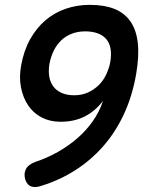

<svg xmlns="http://www.w3.org/2000/svg" viewBox="-20 -760 640 790"><path d="M331 -631Q301 -631 276 -621.5Q251 -612 232.5 -594.5Q214 -577 201.5 -552Q189 -527 183 -495Q179 -469 182.5 -446Q186 -423 198.5 -405.5Q211 -388 233 -378Q255 -368 285 -368Q317 -368 342 -379.5Q367 -391 386 -409.5Q405 -428 417 -453.5Q429 -479 434 -506Q439 -538 434.5 -561.5Q430 -585 416 -600.5Q402 -616 380 -623.5Q358 -631 331 -631ZM152 4Q127 13 109.5 7.5Q92 2 84 -21Q77 -45 86.5 -64Q96 -83 126 -94Q174 -110 217.5 -134.5Q261 -159 297.5 -190.5Q334 -222 361.5 -261Q389 -300 404 -345Q371 -302 328 -280.5Q285 -259 229 -259Q186 -259 152 -276.5Q118 -294 96.5 -325.5Q75 -357 66.5 -399.5Q58 -442 67 -491Q78 -552 104 -598.5Q130 -645 167 -676.5Q204 -708 250.5 -724Q297 -740 349 -740Q409 -740 450.5 -723.5Q492 -707 516.5 -672Q541 -637 547 -583Q553 -529 540 -454Q524 -363 489 -288.5Q454 -214 403.5 -157Q353 -100 289.5 -59.5Q226 -19 152 4Z"/></svg>

Font: Maple Mono SemiBold
Style: Italic
Weight: 600
Italic angle: -10°
Monospace: yes
Designer: subframe7536
Version: Version 7.000